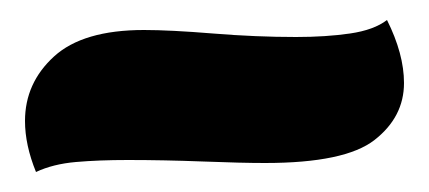

<svg xmlns="http://www.w3.org/2000/svg" viewBox="-20 -730 429 192"><path d="M16 -558Q5 -585 5 -609Q5 -647 34 -673.5Q63 -700 124 -700Q150 -700 193 -696.5Q236 -693 276 -693Q306 -693 330 -696.5Q354 -700 367 -710Q384 -676 384 -647Q384 -613 354.5 -590Q325 -567 245 -567Q222 -567 183 -568.5Q144 -570 108 -570Q79 -570 56 -568Q33 -566 16 -558Z"/></svg>

Font: Agbalumo
Style: Regular
Weight: 400
Designer: Raphael Alegbeleye
Foundry: Sorkin Type Co.
Version: Version 1.000; ttfautohint (v1.8.4)